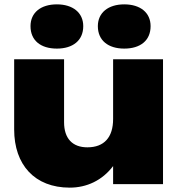

<svg xmlns="http://www.w3.org/2000/svg" viewBox="-20 -845 832 881"><path d="M728 0V-573H499V-299C499 -215 458 -169 381 -169C312 -169 274 -210 274 -284V-573H45V-251C45 -89 139 16 300 16C378 16 449 -17 499 -83V0ZM241 -622C314 -622 362 -659 362 -725C362 -787 314 -825 241 -825C167 -825 120 -787 120 -725C120 -659 167 -622 241 -622ZM550 -622C624 -622 671 -659 671 -725C671 -787 624 -825 550 -825C477 -825 429 -787 429 -725C429 -659 477 -622 550 -622Z"/></svg>

Font: Bounded ExtBd
Style: Regular
Weight: 800
Designer: Vlad Churkin
Version: Version 3.0